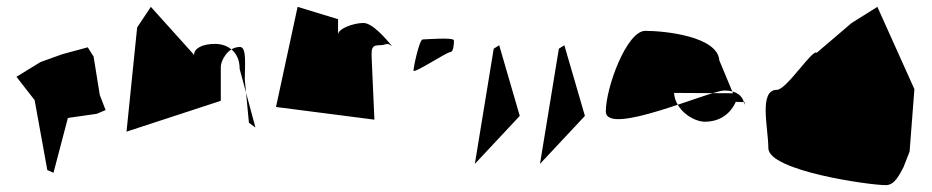

<svg xmlns="http://www.w3.org/2000/svg" viewBox="-20 -678 2719 560"><path d="M28 -454 81 -386 118 -182 136 -174 178 -334 262 -346 288 -357 271 -401 253 -513 236 -540 162 -520 98 -497Z M349 -294 624 -384V-484C624 -498 642 -541 680 -541C700 -541 694 -488 694 -446L706 -320L725 -306L679 -477C679 -532 638 -550 608 -550C568 -550 546 -536 546 -518L420 -658L380 -598Z M785 -366 1072 -329 1064 -510C1064 -530 1061 -546 1085 -546C1110 -546 1106 -556 1124 -543C1104 -567 1066 -611 1040 -611C1012 -611 966 -595 966 -577V-622L848 -658Z M1186 -472C1186 -462 1283 -526 1293 -526C1303 -526 1304 -550 1304 -560C1304 -570 1223 -563 1213 -563C1203 -563 1186 -482 1186 -472Z M1365 -200 1496 -340 1436 -546 1420 -536Z M1555 -200 1686 -340 1626 -546 1610 -536Z M1747 -353C1747 -423 1808 -588 1862 -588C1919 -588 2073 -572 2078 -502L2118 -406L1946 -407C1949 -357 2002 -323 2036 -323C2098 -323 2121 -369 2126 -381L2152 -380C2147 -350 2165 -414 2093 -414C2049 -414 1747 -278 1747 -353Z M2221 -246C2221 -180 2514 -138 2564 -138C2590 -138 2604 -170 2615 -190C2621 -205 2627 -221 2633 -236L2647 -418L2539 -658L2464 -611L2362 -524C2350 -536 2274 -416 2246 -416C2192 -416 2221 -304 2221 -246Z"/></svg>

Font: Interstorm
Style: Regular
Weight: 400
Version: Version 0.7